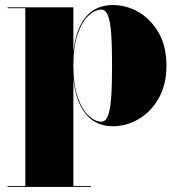

<svg xmlns="http://www.w3.org/2000/svg" viewBox="-20 -489 703 759"><path d="M10 250V246.5H80V-456.5H10V-460H270V-283Q279 -372.5 318.2 -420.8Q357.5 -469 426 -469Q480.5 -469 529 -440.5Q577.5 -412 607.8 -358.5Q638 -305 638 -230Q638 -155 607.8 -101.2Q577.5 -47.5 529 -18.8Q480.5 10 426 10Q358.5 10 318.8 -38.8Q279 -87.5 270 -177.5V246.5H340V250ZM380.5 -8Q397.5 -8 406.8 -31.5Q416 -55 419.5 -104Q423 -153 423 -230Q423 -307 419.5 -355.8Q416 -404.5 406.8 -427.8Q397.5 -451 380.5 -451Q356 -451 330.2 -427.5Q304.5 -404 287.2 -355Q270 -306 270 -230Q270 -154 287.2 -104.8Q304.5 -55.5 330.2 -31.8Q356 -8 380.5 -8Z"/></svg>

Font: Bodoni Moda 48pt Black
Style: Regular
Weight: 900
Designer: Owen Earl
Foundry: indestructible type
Version: Version 2.004